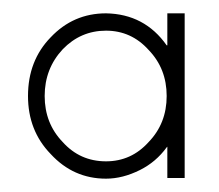

<svg xmlns="http://www.w3.org/2000/svg" viewBox="-20 -723 329 288"><path d="M230 -502 231 -503V-456H257V-703H231V-655H230Q197 -702 139 -703Q90 -703 56 -667Q22 -632 22 -579Q22 -527 56 -492Q90 -455 139 -455Q164 -455 190 -468Q214 -480 230 -502ZM203 -510Q177 -481 139 -481Q100 -481 74 -510Q47 -538 47 -579Q47 -620 74 -649Q101 -677 139 -677Q177 -677 203 -648Q230 -620 230 -579Q230 -538 203 -510Z"/></svg>

Font: NM-font
Style: Light
Weight: 500
Designer: ""
Foundry: ""
Version: ""